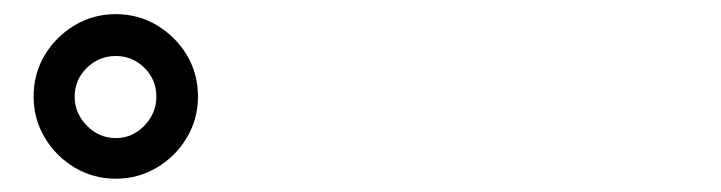

<svg xmlns="http://www.w3.org/2000/svg" viewBox="-20 -847 1040 277"><path d="M28.5 -707.5Q28.5 -740.7 44.5 -767.5Q60.6 -794.2 87.5 -810.4Q114.5 -826.6 147 -826.6Q179.6 -826.6 206.6 -810.4Q233.5 -794.2 249.6 -767.5Q265.6 -740.7 265.6 -707.5Q265.6 -675.4 249.6 -648.5Q233.5 -621.5 206.6 -605.4Q179.6 -589.2 147 -589.2Q114.5 -589.2 87.5 -605.4Q60.6 -621.5 44.5 -648.5Q28.5 -675.4 28.5 -707.5ZM87.7 -707.5Q87.7 -683.8 105.3 -665.8Q122.8 -647.8 147 -647.8Q171.2 -647.8 188.4 -665.8Q205.6 -683.8 205.6 -707.5Q205.6 -732 188.4 -749.1Q171.2 -766.2 147 -766.2Q122.8 -766.2 105.3 -749.1Q87.7 -732 87.7 -707.5Z"/></svg>

Font: Noto Sans SC Thin
Style: Regular
Weight: 100
Designer: Ryoko NISHIZUKA 西塚涼子 (kana, bopomofo & ideographs); Paul D. Hunt (Latin, Greek & Cyrillic); Sandoll Communications 산돌커뮤니
Foundry: Adobe
Version: Version 2.004-H2;hotconv 1.0.118;makeotfexe 2.5.65603